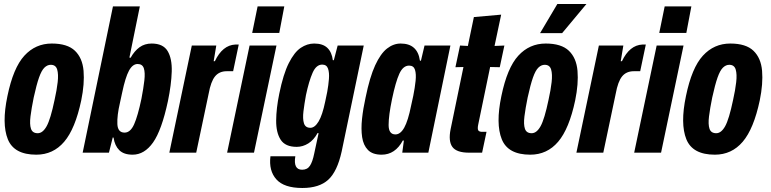

<svg xmlns="http://www.w3.org/2000/svg" viewBox="-20 -761 3842 957"><path d="M161 10Q50 10 19 -67Q-12 -144 17 -282Q46 -423 101.5 -483.5Q157 -544 238 -544Q316 -544 353.5 -508Q391 -472 396.5 -408Q402 -344 385 -261Q355 -119 300 -54.5Q245 10 161 10ZM168 -97Q193 -97 212.5 -132Q232 -167 252 -263Q263 -312 267.5 -351.5Q272 -391 265 -414.5Q258 -438 233 -438Q216 -438 201.5 -424Q187 -410 174.5 -374.5Q162 -339 148 -275Q137 -221 132 -181Q127 -141 134.5 -119Q142 -97 168 -97Z M641 10Q597 10 574.5 -12.5Q552 -35 546 -75L542 -76L523 0H392L543 -729H677L625 -474L631 -473Q650 -507 675.5 -525.5Q701 -544 736 -544Q793 -544 815.5 -506.5Q838 -469 836 -404Q834 -339 817 -257Q786 -112 743 -51Q700 10 641 10ZM601 -100Q630 -100 648.5 -141.5Q667 -183 685 -269Q695 -321 699.5 -360Q704 -399 697 -420.5Q690 -442 666 -442Q641 -442 623 -409Q605 -376 589 -300L578 -249Q563 -185 565 -142.5Q567 -100 601 -100Z M824 0 936 -534H1058L1045 -456H1051Q1089 -536 1153 -539Q1156 -539 1159.5 -539Q1163 -539 1170 -539L1142 -406Q1134 -406 1126.5 -406Q1119 -406 1110 -406Q1073 -406 1052 -380.5Q1031 -355 1020 -294L958 0Z M1237 -597 1264 -729H1397L1372 -597ZM1112 0 1224 -534H1358L1246 0Z M1487 176Q1396 176 1357.5 133Q1319 90 1328 18H1452Q1441 85 1486 85Q1512 85 1525 65Q1538 45 1546 5L1568 -97L1563 -98Q1544 -63 1516.5 -46Q1489 -29 1459 -29Q1402 -29 1379 -64.5Q1356 -100 1356.5 -160.5Q1357 -221 1372 -294Q1392 -392 1419.5 -446.5Q1447 -501 1479 -522.5Q1511 -544 1546 -544Q1589 -544 1611.5 -522.5Q1634 -501 1639 -461H1644L1663 -534H1793L1683 -6Q1661 94 1616 135Q1571 176 1487 176ZM1527 -124Q1549 -124 1568 -155.5Q1587 -187 1601 -255L1611 -303Q1617 -336 1619.5 -367.5Q1622 -399 1615 -419Q1608 -439 1586 -439Q1556 -439 1538 -398Q1520 -357 1505 -287Q1497 -243 1492.5 -206Q1488 -169 1495 -146.5Q1502 -124 1527 -124Z M1882 10Q1837 10 1814 -13.5Q1791 -37 1785 -77.5Q1779 -118 1784.5 -169Q1790 -220 1802 -274Q1823 -377 1850 -435.5Q1877 -494 1909 -519Q1941 -544 1977 -544Q2061 -544 2073 -459L2078 -458L2096 -534H2225L2115 0H1985L1993 -60L1988 -61Q1950 10 1882 10ZM1951 -91Q1976 -91 1995 -125Q2014 -159 2029 -234L2040 -284Q2048 -324 2051.5 -358Q2055 -392 2048.5 -413Q2042 -434 2019 -434Q1989 -434 1970.5 -393.5Q1952 -353 1934 -267Q1917 -185 1917 -138Q1917 -91 1951 -91Z M2318 0Q2256 0 2235 -28.5Q2214 -57 2226 -117L2290 -427L2250 -426L2273 -534L2312 -532L2342 -676L2478 -688L2445 -532L2494 -534L2471 -426L2423 -427L2364 -142Q2359 -119 2364 -111Q2369 -103 2388 -104H2405L2383 0Z M2623 10Q2512 10 2481 -67Q2450 -144 2479 -282Q2508 -423 2563.5 -483.5Q2619 -544 2700 -544Q2778 -544 2815.5 -508Q2853 -472 2858.5 -408Q2864 -344 2847 -261Q2817 -119 2762 -54.5Q2707 10 2623 10ZM2630 -97Q2655 -97 2674.5 -132Q2694 -167 2714 -263Q2725 -312 2729.5 -351.5Q2734 -391 2727 -414.5Q2720 -438 2695 -438Q2678 -438 2663.5 -424Q2649 -410 2636.5 -374.5Q2624 -339 2610 -275Q2599 -221 2594 -181Q2589 -141 2596.5 -119Q2604 -97 2630 -97ZM2672 -596 2758 -741H2903L2782 -596Z M2853 0 2965 -534H3087L3074 -456H3080Q3118 -536 3182 -539Q3185 -539 3188.5 -539Q3192 -539 3199 -539L3171 -406Q3163 -406 3155.5 -406Q3148 -406 3139 -406Q3102 -406 3081 -380.5Q3060 -355 3049 -294L2987 0Z M3266 -597 3293 -729H3426L3401 -597ZM3141 0 3253 -534H3387L3275 0Z M3543 10Q3432 10 3401 -67Q3370 -144 3399 -282Q3428 -423 3483.5 -483.5Q3539 -544 3620 -544Q3698 -544 3735.5 -508Q3773 -472 3778.5 -408Q3784 -344 3767 -261Q3737 -119 3682 -54.5Q3627 10 3543 10ZM3550 -97Q3575 -97 3594.5 -132Q3614 -167 3634 -263Q3645 -312 3649.5 -351.5Q3654 -391 3647 -414.5Q3640 -438 3615 -438Q3598 -438 3583.5 -424Q3569 -410 3556.5 -374.5Q3544 -339 3530 -275Q3519 -221 3514 -181Q3509 -141 3516.5 -119Q3524 -97 3550 -97Z"/></svg>

Font: Mona Sans Condensed
Style: Bold Italic
Weight: 700
Width: 3
Italic angle: -11.7°
Designer: Deni Anggara
Foundry: GitHub
Version: Version 1.001; ttfautohint (v1.8.4.7-5d5b);gftools[0.9.31]